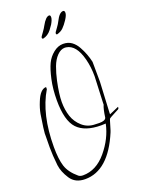

<svg xmlns="http://www.w3.org/2000/svg" viewBox="-195 -1176 921 1251"><g transform="rotate(-20 265.5 -550.5)"><path d="M476.6 -572.3 465.8 -360.4V-350.6L531.2 -378.9V-373Q531.2 -366.2 525.4 -362.8Q519.5 -359.4 503.9 -351.6Q458 -328.1 455.6 -323.7Q453.1 -319.3 441.9 -280.8Q430.7 -242.2 428.7 -239.3Q332 -8.8 170.9 -8.8Q101.6 -8.8 69.3 -58.6Q36.1 -109.4 30.3 -156.2Q22.5 -228.5 22.5 -282.2L23.4 -359.4V-378.9Q23.4 -395.5 41 -507.8Q47.9 -545.9 64.5 -585.9Q93.8 -660.2 134.8 -660.2V-645.5Q48.8 -502 48.8 -275.4Q48.8 -191.4 64.5 -141.6Q80.1 -91.8 134.8 -45.9Q146.5 -37.1 165 -37.1Q256.8 -37.1 327.6 -121.6Q398.4 -206.1 418.9 -303.7Q403.3 -302.7 387.7 -302.7Q275.4 -302.7 223.1 -357.9Q170.9 -413.1 170.9 -553.7Q170.9 -632.8 185.1 -696.8Q199.2 -760.7 216.8 -797.9Q234.4 -835 266.6 -860.8Q298.8 -886.7 334 -886.7Q369.1 -886.7 393.6 -868.7Q418 -850.6 433.6 -821.3Q462.9 -768.6 475.6 -710.9ZM448.2 -434.6 456.1 -618.2Q456.1 -682.6 441.4 -739.3Q413.1 -848.6 346.7 -858.4Q341.8 -859.4 336.9 -859.4Q308.6 -859.4 283.2 -833.5Q257.8 -807.6 242.2 -765.6Q226.6 -723.6 215.8 -673.8Q197.3 -586.9 197.3 -532.7Q197.3 -478.5 212.4 -433.1Q227.5 -387.7 264.6 -355Q301.8 -322.3 354.5 -322.3L380.9 -321.3Q422.9 -321.3 428.7 -340.8Q436.5 -398.4 448.2 -424.8ZM224.6 -962.9Q217.8 -964.8 217.8 -970.2Q217.8 -975.6 221.7 -981.4Q225.6 -987.3 238.8 -1005.4Q252 -1023.4 260.7 -1040Q289.1 -1091.8 312.5 -1091.8Q322.3 -1091.8 321.8 -1075.7Q321.3 -1059.6 304.7 -1031.2Q291 -1011.7 283.2 -1001Q258.8 -969.7 224.6 -962.9ZM319.3 -958Q313.5 -960 313.5 -965.3Q313.5 -970.7 316.9 -976.1Q320.3 -981.4 334 -1000Q347.7 -1018.6 356.4 -1036.1Q381.8 -1087.9 408.2 -1087.9Q418.9 -1087.9 418.9 -1071.8Q418.9 -1055.7 400.4 -1027.3Q381.8 -999 364.3 -981.9Q346.7 -964.8 319.3 -958Z"/></g></svg>

Font: Dawning of a New Day
Style: Regular
Weight: 400
Designer: Kimberly Geswein
Foundry: Kimberly Geswein
Version: Version 1.002 2010